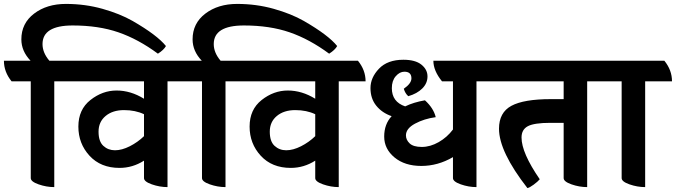

<svg xmlns="http://www.w3.org/2000/svg" viewBox="-69 -935 3450 980"><path d="M-49 -625H87Q40 -674 40 -734Q40 -816 105 -865.5Q170 -915 267.5 -915Q365 -915 454 -890Q543 -865 608 -828Q733 -756 778 -700Q767 -680 737 -661Q637 -735 535.5 -770Q434 -805 302 -805Q148 -805 148 -710Q148 -666 183 -625H306Q345 -577 345 -520H208V20Q168 20 128 6Q88 -8 88 -26V-520H-10Q-49 -568 -49 -625Z M923 -520H786V20Q746 20 706 6Q666 -8 666 -26V-115Q608 -78 541 -78Q445 -78 388 -140Q331 -202 331 -289Q331 -376 392.5 -424.5Q454 -473 526 -473Q598 -473 666 -431V-520H286Q247 -568 247 -625H884Q923 -577 923 -520ZM666 -352Q622 -373 564 -373Q506 -373 470 -343Q434 -313 434 -263Q434 -213 458.5 -190.5Q483 -168 518 -168Q553 -168 593.5 -188.5Q634 -209 666 -240Z M825 -625H961Q914 -674 914 -734Q914 -816 979 -865.5Q1044 -915 1141.5 -915Q1239 -915 1328 -890Q1417 -865 1482 -828Q1607 -756 1652 -700Q1641 -680 1611 -661Q1511 -735 1409.5 -770Q1308 -805 1176 -805Q1022 -805 1022 -710Q1022 -666 1057 -625H1180Q1219 -577 1219 -520H1082V20Q1042 20 1002 6Q962 -8 962 -26V-520H864Q825 -568 825 -625Z M1797 -520H1660V20Q1620 20 1580 6Q1540 -8 1540 -26V-115Q1482 -78 1415 -78Q1319 -78 1262 -140Q1205 -202 1205 -289Q1205 -376 1266.5 -424.5Q1328 -473 1400 -473Q1472 -473 1540 -431V-520H1160Q1121 -568 1121 -625H1758Q1797 -577 1797 -520ZM1540 -352Q1496 -373 1438 -373Q1380 -373 1344 -343Q1308 -313 1308 -263Q1308 -213 1332.5 -190.5Q1357 -168 1392 -168Q1427 -168 1467.5 -188.5Q1508 -209 1540 -240Z M2500 -520H2363V20Q2323 20 2283 6Q2243 -8 2243 -26V-133Q2166 -88 2081.5 -88Q1997 -88 1944.5 -131.5Q1892 -175 1892 -238Q1892 -301 1930 -342Q1881 -359 1851.5 -395.5Q1822 -432 1822 -485.5Q1822 -539 1865.5 -584.5Q1909 -630 1990 -630Q2051 -630 2082 -605Q2113 -580 2113 -545Q2113 -510 2086.5 -483.5Q2060 -457 2015 -444Q1999 -458 1992 -482Q2031 -509 2031 -535Q2031 -569 1995 -569Q1971 -569 1951 -546Q1931 -523 1931 -485Q1931 -415 1999 -392Q2042 -413 2100 -423Q2144 -383 2155 -337Q2096 -329 2049.5 -304Q2003 -279 2003 -244Q2003 -221 2022 -203Q2041 -185 2084 -185Q2127 -185 2170 -209.5Q2213 -234 2243 -274V-520H2187Q2143 -574 2143 -625H2461Q2500 -577 2500 -520Z M3065 -520H2928V20Q2888 20 2848 6Q2808 -8 2808 -26V-308H2740Q2658 -308 2625.5 -291Q2593 -274 2593 -233Q2593 -155 2686 -20Q2676 -8 2655 7.5Q2634 23 2623 25Q2478 -161 2478 -278Q2478 -361 2541.5 -395Q2605 -429 2742 -429H2808V-520H2441Q2402 -568 2402 -625H3026Q3065 -577 3065 -520Z M3361 -520H3224V20Q3184 20 3144 6Q3104 -8 3104 -26V-520H3006Q2967 -568 2967 -625H3322Q3361 -577 3361 -520Z"/></svg>

Font: Karma
Style: Bold
Weight: 700
Designer: Joana Correia
Foundry: Indian Type Foundry
Version: Version 1.202;PS 1.0;hotconv 1.0.78;makeotf.lib2.5.61930; tt